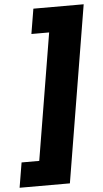

<svg xmlns="http://www.w3.org/2000/svg" viewBox="-83 -810 530 984"><g transform="rotate(-5 181.5 -318.0)"><path d="M-22.9 136.2 -1.5 7.8H89.4L197.3 -643.6H106L127.4 -772H386.2L235.8 136.2Z"/></g></svg>

Font: Inter Extra Bold
Style: Italic
Weight: 800
Italic angle: -9.39999°
Designer: Rasmus Andersson
Foundry: rsms
Version: Version 4.000;git-3c8e0fc